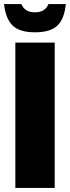

<svg xmlns="http://www.w3.org/2000/svg" viewBox="-31 -931 346 951"><path d="M45 -720H240V0H45ZM142 -771Q66 -771 31.5 -804.5Q-3 -838 -11 -911H75Q91 -870 142 -870Q193 -870 209 -911H295Q288 -838 253.5 -804.5Q219 -771 142 -771Z"/></svg>

Font: Protest Strike
Style: Regular
Weight: 400
Designer: Octavio Pardo
Foundry: Ashler Design
Version: Version 2.005; ttfautohint (v1.8.4.7-5d5b)